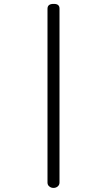

<svg xmlns="http://www.w3.org/2000/svg" viewBox="-20 -842 540 969"><path d="M219.7 42V79.1Q219.7 91.8 228.5 98.6Q237.3 106.4 250 106.4Q261.7 106.4 270.5 99.6Q280.3 91.8 280.3 79.1V-798.8Q280.3 -823.2 250 -822.3Q219.7 -822.3 219.7 -797.9Z"/></svg>

Font: GulimChe
Style: Regular
Weight: 400
Monospace: yes
Version: Version 2.21